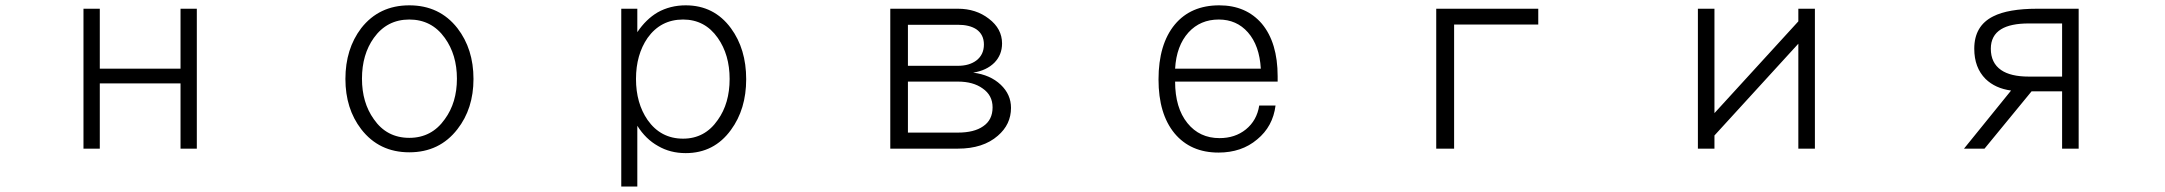

<svg xmlns="http://www.w3.org/2000/svg" viewBox="-20 -551 8040 713"><path d="M290 1H350.6V-241.2H650.4V1H710.9V-518.6H650.4V-295.9H350.6V-518.6H290Z M1500 -531.2Q1387.7 -531.2 1321.3 -446.3Q1262.7 -369.1 1262.7 -257.8Q1262.7 -147.5 1321.3 -71.3Q1387.7 14.6 1500 14.6Q1612.3 14.6 1678.7 -71.3Q1738.3 -147.5 1738.3 -257.8Q1738.3 -369.1 1678.7 -446.3Q1612.3 -531.2 1500 -531.2ZM1500 -478.5Q1583 -478.5 1631.8 -410.2Q1676.8 -347.7 1676.8 -258.8Q1676.8 -169.9 1631.8 -108.4Q1583 -39.1 1500 -39.1Q1416 -39.1 1368.2 -108.4Q1324.2 -169.9 1324.2 -258.8Q1324.2 -348.6 1368.2 -410.2Q1417 -478.5 1500 -478.5Z M2287.1 141.6H2346.7V-84Q2377.9 -34.2 2423.8 -8.8Q2468.8 17.6 2526.4 17.6Q2631.8 17.6 2694.3 -68.4Q2751 -145.5 2751 -256.8Q2751 -369.1 2694.3 -446.3Q2631.8 -531.2 2526.4 -531.2Q2468.8 -531.2 2421.9 -504.9Q2378.9 -479.5 2346.7 -431.6V-518.6H2287.1ZM2516.6 -478.5Q2597.7 -478.5 2645.5 -410.2Q2689.5 -347.7 2689.5 -257.8Q2689.5 -167 2645.5 -105.5Q2597.7 -36.1 2516.6 -36.1Q2433.6 -36.1 2384.8 -105.5Q2341.8 -168 2341.8 -257.8Q2341.8 -347.7 2384.8 -410.2Q2433.6 -478.5 2516.6 -478.5Z M3286.1 1H3537.1Q3630.9 1 3685.5 -46.9Q3734.4 -88.9 3734.4 -150.4Q3734.4 -200.2 3696.3 -236.3Q3657.2 -273.4 3593.8 -281.2Q3643.6 -289.1 3672.9 -318.4Q3701.2 -347.7 3701.2 -389.6Q3701.2 -444.3 3652.3 -481.4Q3604.5 -518.6 3537.1 -518.6H3286.1ZM3537.1 -459Q3580.1 -459 3605.5 -442.4Q3633.8 -422.9 3633.8 -385.7Q3633.8 -347.7 3605.5 -326.2Q3579.1 -306.6 3537.1 -306.6H3351.6V-459ZM3351.6 -58.6V-248H3537.1Q3593.8 -248 3628.9 -222.7Q3666 -197.3 3666 -152.3Q3666 -105.5 3630.9 -82Q3597.7 -58.6 3537.1 -58.6Z M4343.8 -295.9Q4348.6 -380.9 4393.6 -430.7Q4437.5 -478.5 4505.9 -478.5Q4572.3 -478.5 4614.3 -430.7Q4657.2 -381.8 4662.1 -295.9ZM4343.8 -248H4724.6V-267.6Q4724.6 -392.6 4666 -462.9Q4607.4 -531.2 4507.8 -531.2Q4402.3 -531.2 4342.8 -460Q4282.2 -386.7 4282.2 -255.9Q4282.2 -127.9 4341.8 -55.7Q4401.4 15.6 4504.9 15.6Q4590.8 15.6 4648.4 -33.2Q4707 -81.1 4716.8 -159.2H4656.2Q4647.5 -103.5 4606.4 -70.3Q4566.4 -38.1 4508.8 -38.1Q4434.6 -38.1 4389.6 -93.8Q4343.8 -150.4 4343.8 -248Z M5313.5 -518.6V1H5379.9V-460H5692.4V-518.6Z M6658.2 -518.6V-471.7L6346.7 -130.9V-518.6H6285.2V1H6346.7V-47.9L6658.2 -388.7V1H6719.7V-518.6Z M7699.2 1V-518.6H7545.9Q7437.5 -518.6 7381.8 -490.2Q7311.5 -455.1 7311.5 -370.1Q7311.5 -299.8 7353.5 -257.8Q7389.6 -222.7 7448.2 -214.8L7273.4 1H7349.6L7524.4 -211.9H7637.7V1ZM7637.7 -266.6H7513.7Q7446.3 -266.6 7411.1 -291Q7373 -317.4 7373 -370.1Q7373 -418.9 7411.1 -442.4Q7446.3 -463.9 7513.7 -463.9H7637.7Z"/></svg>

Font: DotumChe
Style: Regular
Weight: 400
Monospace: yes
Version: Version 2.21